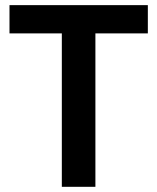

<svg xmlns="http://www.w3.org/2000/svg" viewBox="-20 -720 605 740"><path d="M218.3 -591.3H16.6V-700.2H549.8V-591.3H347.7V0H218.3Z"/></svg>

Font: Selawik Semibold
Style: Regular
Weight: 600
Designer: Aaron Bell
Foundry: Microsoft Corporation
Version: Version 1.01